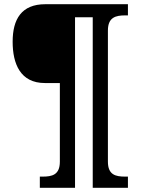

<svg xmlns="http://www.w3.org/2000/svg" viewBox="-20 -780 667 911"><path d="M169 111H336V-698H420V111H587V58H574C529 58 492 50 492 -13V-635C492 -698 529 -707 574 -707H587V-760H195C82 -760 40 -689 40 -582C40 -478 76 -386 193 -386H264V-13C264 50 227 58 182 58H169Z"/></svg>

Font: Noto Serif Lao
Style: Bold
Weight: 700
Designer: Monotype Design Team
Foundry: Monotype Imaging Inc.
Version: Version 2.003